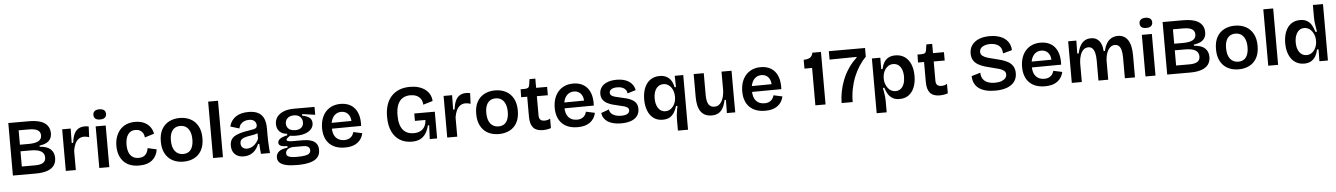

<svg xmlns="http://www.w3.org/2000/svg" viewBox="-30 -1479 16733 2404"><g transform="rotate(-5 8337.0 -276.5)"><path d="M76 0V-660H339Q398 -660 445.5 -650Q493 -640 526.5 -618.5Q560 -597 578 -564Q596 -531 596 -485Q596 -447 580 -418Q564 -389 530 -370.5Q496 -352 441 -344V-330Q535 -324 578.5 -283Q622 -242 622 -174Q622 -117 593.5 -78.5Q565 -40 507.5 -20Q450 0 364 0ZM197 -103H365Q433 -103 465.5 -124.5Q498 -146 498 -191Q498 -243 455.5 -268.5Q413 -294 327 -294H197ZM197 -377H307Q391 -377 431 -400Q471 -423 471 -470Q471 -515 435.5 -536.5Q400 -558 327 -558H197Z M741 0V-263V-523H848L845 -342H863Q871 -406 890 -449Q909 -492 943 -513.5Q977 -535 1027 -535Q1037 -535 1048.5 -534Q1060 -533 1075 -529L1069 -395Q1054 -401 1037 -404Q1020 -407 1006 -407Q967 -407 938.5 -387Q910 -367 892.5 -330Q875 -293 867 -242V0Z M1162 0V-523H1288V0ZM1225 -604Q1186 -604 1166 -620Q1146 -636 1146 -668Q1146 -699 1166.5 -715.5Q1187 -732 1225 -732Q1264 -732 1284.5 -715.5Q1305 -699 1305 -668Q1305 -637 1284.5 -620.5Q1264 -604 1225 -604Z M1663 13Q1595 13 1545.5 -7Q1496 -27 1463.5 -63.5Q1431 -100 1415 -149Q1399 -198 1399 -255Q1399 -316 1416 -366.5Q1433 -417 1465.5 -455.5Q1498 -494 1546.5 -515Q1595 -536 1658 -536Q1721 -536 1768 -515Q1815 -494 1844 -456Q1873 -418 1882 -368L1764 -331Q1762 -362 1748 -385.5Q1734 -409 1710 -422Q1686 -435 1653 -435Q1622 -435 1598.5 -423Q1575 -411 1559 -387.5Q1543 -364 1535 -332Q1527 -300 1527 -260Q1527 -204 1542 -165Q1557 -126 1587.5 -104.5Q1618 -83 1665 -83Q1705 -83 1730.5 -98.5Q1756 -114 1769 -139.5Q1782 -165 1786 -195L1898 -170Q1893 -130 1875.5 -96Q1858 -62 1829 -37.5Q1800 -13 1758.5 0Q1717 13 1663 13Z M2220 13Q2142 13 2083 -18.5Q2024 -50 1991 -111.5Q1958 -173 1958 -263Q1958 -355 1992 -415.5Q2026 -476 2085 -506Q2144 -536 2219 -536Q2295 -536 2354 -505Q2413 -474 2447 -412.5Q2481 -351 2481 -260Q2481 -168 2447 -107Q2413 -46 2353.5 -16.5Q2294 13 2220 13ZM2224 -83Q2266 -83 2295 -102.5Q2324 -122 2339 -161Q2354 -200 2354 -254Q2354 -311 2338 -351.5Q2322 -392 2291.5 -414Q2261 -436 2216 -436Q2175 -436 2145.5 -416.5Q2116 -397 2100.5 -359Q2085 -321 2085 -265Q2085 -177 2122 -130Q2159 -83 2224 -83Z M2592 0V-709H2716V0Z M2977 13Q2934 13 2900 -3.5Q2866 -20 2846.5 -53Q2827 -86 2827 -135Q2827 -176 2842.5 -205Q2858 -234 2889 -252.5Q2920 -271 2966 -283.5Q3012 -296 3073 -305Q3107 -310 3129 -315Q3151 -320 3161.5 -330.5Q3172 -341 3172 -362Q3172 -393 3149.5 -415Q3127 -437 3080 -437Q3051 -437 3024.5 -427Q2998 -417 2979 -396Q2960 -375 2953 -340L2841 -374Q2851 -414 2872 -444Q2893 -474 2924 -495Q2955 -516 2995.5 -526Q3036 -536 3083 -536Q3156 -536 3203 -512Q3250 -488 3273 -438.5Q3296 -389 3296 -312V-214Q3296 -180 3297.5 -143.5Q3299 -107 3301.5 -70.5Q3304 -34 3307 0H3194Q3191 -28 3188 -60.5Q3185 -93 3184 -126H3168Q3154 -88 3128 -56Q3102 -24 3064.5 -5.5Q3027 13 2977 13ZM3027 -80Q3047 -80 3068 -87Q3089 -94 3108.5 -108Q3128 -122 3145 -143.5Q3162 -165 3174 -193L3173 -280L3197 -276Q3180 -262 3155 -254Q3130 -246 3102.5 -242Q3075 -238 3047.5 -232.5Q3020 -227 2998 -218.5Q2976 -210 2963 -194.5Q2950 -179 2950 -152Q2950 -118 2971.5 -99Q2993 -80 3027 -80Z M3633 179Q3548 179 3493.5 166Q3439 153 3413.5 127Q3388 101 3388 63Q3388 17 3424 -12Q3460 -41 3532 -48V-68Q3478 -67 3450 -79.5Q3422 -92 3422 -120Q3422 -147 3450 -168Q3478 -189 3542 -203V-222Q3481 -226 3447 -261.5Q3413 -297 3413 -354Q3413 -405 3440.5 -443.5Q3468 -482 3522.5 -504.5Q3577 -527 3655 -527H3913V-428L3750 -451V-431Q3812 -420 3841.5 -395Q3871 -370 3871 -327Q3871 -286 3844.5 -254.5Q3818 -223 3769 -205.5Q3720 -188 3650 -188Q3637 -188 3622 -189Q3607 -190 3575 -194Q3553 -179 3540.5 -167.5Q3528 -156 3528 -147Q3528 -138 3538 -133Q3548 -128 3563.5 -126Q3579 -124 3594 -124H3734Q3754 -124 3785.5 -120.5Q3817 -117 3848.5 -104.5Q3880 -92 3901.5 -63.5Q3923 -35 3923 15Q3923 72 3890.5 108.5Q3858 145 3793.5 162Q3729 179 3633 179ZM3643 77Q3706 77 3743 70Q3780 63 3796 47.5Q3812 32 3812 8Q3812 -13 3801.5 -25.5Q3791 -38 3775.5 -43Q3760 -48 3744.5 -49Q3729 -50 3718 -50H3594Q3547 -43 3527.5 -23.5Q3508 -4 3508 21Q3508 44 3524 56Q3540 68 3570.5 72.5Q3601 77 3643 77ZM3647 -258Q3699 -258 3725.5 -282.5Q3752 -307 3752 -346Q3752 -389 3725 -416.5Q3698 -444 3646 -444Q3594 -444 3565.5 -417Q3537 -390 3537 -348Q3537 -322 3550 -301.5Q3563 -281 3587 -269.5Q3611 -258 3647 -258Z M4250 13Q4186 13 4136.5 -5Q4087 -23 4053 -57.5Q4019 -92 4001.5 -141Q3984 -190 3984 -252Q3984 -314 4001 -366Q4018 -418 4051 -456Q4084 -494 4131.5 -515Q4179 -536 4240 -536Q4297 -536 4342 -517Q4387 -498 4418 -460.5Q4449 -423 4463.5 -367.5Q4478 -312 4474 -239L4065 -236V-309L4400 -312L4357 -272Q4362 -328 4347.5 -364Q4333 -400 4305 -418Q4277 -436 4241 -436Q4200 -436 4169.5 -414.5Q4139 -393 4122 -352.5Q4105 -312 4105 -254Q4105 -167 4143.5 -124Q4182 -81 4250 -81Q4279 -81 4299.5 -89Q4320 -97 4334 -109.5Q4348 -122 4356.5 -138Q4365 -154 4370 -171L4480 -147Q4472 -111 4454 -81.5Q4436 -52 4407.5 -30.5Q4379 -9 4340 2Q4301 13 4250 13Z M5090 13Q5008 13 4944 -24Q4880 -61 4843.5 -136Q4807 -211 4807 -324Q4807 -406 4827.5 -470.5Q4848 -535 4889 -580Q4930 -625 4989 -649Q5048 -673 5126 -673Q5184 -673 5231.5 -659Q5279 -645 5314 -619Q5349 -593 5369.5 -556Q5390 -519 5392 -472L5272 -436Q5270 -482 5249 -511Q5228 -540 5194.5 -554Q5161 -568 5121 -568Q5065 -568 5024 -543Q4983 -518 4961 -465Q4939 -412 4939 -329Q4939 -266 4952 -220.5Q4965 -175 4989.5 -146.5Q5014 -118 5047.5 -104.5Q5081 -91 5122 -91Q5170 -91 5204 -107.5Q5238 -124 5258.5 -157.5Q5279 -191 5282 -243H5150V-336H5408V-223V0H5315L5323 -173H5307Q5292 -112 5264.5 -70.5Q5237 -29 5194.5 -8Q5152 13 5090 13Z M5535 0V-263V-523H5642L5639 -342H5657Q5665 -406 5684 -449Q5703 -492 5737 -513.5Q5771 -535 5821 -535Q5831 -535 5842.5 -534Q5854 -533 5869 -529L5863 -395Q5848 -401 5831 -404Q5814 -407 5800 -407Q5761 -407 5732.5 -387Q5704 -367 5686.5 -330Q5669 -293 5661 -242V0Z M6184 13Q6106 13 6047 -18.5Q5988 -50 5955 -111.5Q5922 -173 5922 -263Q5922 -355 5956 -415.5Q5990 -476 6049 -506Q6108 -536 6183 -536Q6259 -536 6318 -505Q6377 -474 6411 -412.5Q6445 -351 6445 -260Q6445 -168 6411 -107Q6377 -46 6317.5 -16.5Q6258 13 6184 13ZM6188 -83Q6230 -83 6259 -102.5Q6288 -122 6303 -161Q6318 -200 6318 -254Q6318 -311 6302 -351.5Q6286 -392 6255.5 -414Q6225 -436 6180 -436Q6139 -436 6109.5 -416.5Q6080 -397 6064.5 -359Q6049 -321 6049 -265Q6049 -177 6086 -130Q6123 -83 6188 -83Z M6738 12Q6655 12 6616 -32.5Q6577 -77 6577 -171V-422H6501L6503 -522H6552Q6582 -522 6596 -531.5Q6610 -541 6614 -565L6625 -639H6698V-523H6836V-418H6698V-176Q6698 -139 6715.5 -122Q6733 -105 6768 -105Q6787 -105 6805.5 -109.5Q6824 -114 6839 -125V-5Q6809 5 6783.5 8.5Q6758 12 6738 12Z M7174 13Q7110 13 7060.5 -5Q7011 -23 6977 -57.5Q6943 -92 6925.5 -141Q6908 -190 6908 -252Q6908 -314 6925 -366Q6942 -418 6975 -456Q7008 -494 7055.5 -515Q7103 -536 7164 -536Q7221 -536 7266 -517Q7311 -498 7342 -460.5Q7373 -423 7387.5 -367.5Q7402 -312 7398 -239L6989 -236V-309L7324 -312L7281 -272Q7286 -328 7271.5 -364Q7257 -400 7229 -418Q7201 -436 7165 -436Q7124 -436 7093.5 -414.5Q7063 -393 7046 -352.5Q7029 -312 7029 -254Q7029 -167 7067.5 -124Q7106 -81 7174 -81Q7203 -81 7223.5 -89Q7244 -97 7258 -109.5Q7272 -122 7280.5 -138Q7289 -154 7294 -171L7404 -147Q7396 -111 7378 -81.5Q7360 -52 7331.5 -30.5Q7303 -9 7264 2Q7225 13 7174 13Z M7721 13Q7667 13 7624.5 2.5Q7582 -8 7552 -27.5Q7522 -47 7504.5 -75Q7487 -103 7483 -138L7582 -174Q7584 -148 7602 -127Q7620 -106 7652 -94Q7684 -82 7729 -82Q7779 -82 7806.5 -97.5Q7834 -113 7834 -142Q7834 -163 7818.5 -175.5Q7803 -188 7774.5 -196.5Q7746 -205 7706 -213Q7669 -221 7631.5 -231.5Q7594 -242 7562.5 -259.5Q7531 -277 7511.5 -305.5Q7492 -334 7492 -377Q7492 -425 7517.5 -460.5Q7543 -496 7592 -516Q7641 -536 7710 -536Q7774 -536 7822 -518Q7870 -500 7899.5 -466Q7929 -432 7937 -386L7833 -354Q7830 -382 7814 -401.5Q7798 -421 7771.5 -431Q7745 -441 7709 -441Q7663 -441 7637 -425Q7611 -409 7611 -382Q7611 -360 7627 -347Q7643 -334 7672.5 -326Q7702 -318 7740 -310Q7780 -302 7817.5 -291.5Q7855 -281 7885 -264Q7915 -247 7933 -219.5Q7951 -192 7951 -149Q7951 -97 7923.5 -60.5Q7896 -24 7844.5 -5.5Q7793 13 7721 13Z M8420 165V21Q8420 -4 8423 -31.5Q8426 -59 8431 -87.5Q8436 -116 8441 -144H8423Q8410 -98 8387.5 -62Q8365 -26 8330 -6.5Q8295 13 8243 13Q8175 13 8128 -22Q8081 -57 8057 -119Q8033 -181 8033 -259Q8033 -342 8058.5 -404.5Q8084 -467 8133 -501.5Q8182 -536 8252 -536Q8300 -536 8335.5 -517.5Q8371 -499 8393.5 -464.5Q8416 -430 8425 -380H8443L8440 -522H8547V-264V165ZM8287 -90Q8313 -90 8334 -100Q8355 -110 8371.5 -127.5Q8388 -145 8399 -166Q8410 -187 8415 -209.5Q8420 -232 8420 -252V-268Q8420 -295 8412 -323.5Q8404 -352 8387.5 -376Q8371 -400 8346 -415Q8321 -430 8288 -430Q8250 -430 8222.5 -409Q8195 -388 8180 -350Q8165 -312 8165 -259Q8165 -210 8179.5 -172Q8194 -134 8221 -112Q8248 -90 8287 -90Z M8859 13Q8769 13 8723.5 -48.5Q8678 -110 8678 -235V-523H8805V-249Q8805 -170 8828.5 -131.5Q8852 -93 8903 -93Q8932 -93 8954 -107Q8976 -121 8992 -147.5Q9008 -174 9017 -209.5Q9026 -245 9028 -287V-523H9154V-216L9155 0H9050L9052 -166H9035Q9022 -104 8999 -64Q8976 -24 8941.5 -5.5Q8907 13 8859 13Z M9531 13Q9467 13 9417.5 -5Q9368 -23 9334 -57.5Q9300 -92 9282.5 -141Q9265 -190 9265 -252Q9265 -314 9282 -366Q9299 -418 9332 -456Q9365 -494 9412.5 -515Q9460 -536 9521 -536Q9578 -536 9623 -517Q9668 -498 9699 -460.5Q9730 -423 9744.5 -367.5Q9759 -312 9755 -239L9346 -236V-309L9681 -312L9638 -272Q9643 -328 9628.5 -364Q9614 -400 9586 -418Q9558 -436 9522 -436Q9481 -436 9450.5 -414.5Q9420 -393 9403 -352.5Q9386 -312 9386 -254Q9386 -167 9424.5 -124Q9463 -81 9531 -81Q9560 -81 9580.5 -89Q9601 -97 9615 -109.5Q9629 -122 9637.5 -138Q9646 -154 9651 -171L9761 -147Q9753 -111 9735 -81.5Q9717 -52 9688.5 -30.5Q9660 -9 9621 2Q9582 13 9531 13Z M10162 0V-470H10066V-581Q10112 -581 10142.5 -597Q10173 -613 10182 -660H10290V0Z M10492 0Q10492 -69 10506 -141.5Q10520 -214 10548.5 -287Q10577 -360 10622 -427Q10667 -494 10729 -551V-559L10389 -555V-661H10844V-551Q10798 -506 10759 -446Q10720 -386 10691 -314.5Q10662 -243 10646.5 -163.5Q10631 -84 10631 0Z M10918 165V-260V-523H11024L11023 -380L11039 -379Q11050 -429 11072 -464.5Q11094 -500 11129.5 -518Q11165 -536 11212 -536Q11282 -536 11331 -501.5Q11380 -467 11405.5 -404.5Q11431 -342 11431 -259Q11431 -181 11407 -119Q11383 -57 11336 -22Q11289 13 11220 13Q11168 13 11133.5 -7Q11099 -27 11077 -62.5Q11055 -98 11041 -144H11023Q11029 -116 11033.5 -87.5Q11038 -59 11041 -32Q11044 -5 11044 20V165ZM11179 -90Q11217 -90 11244 -111.5Q11271 -133 11285 -171.5Q11299 -210 11299 -260Q11299 -312 11284.5 -350Q11270 -388 11242.5 -409Q11215 -430 11177 -430Q11144 -430 11119 -415Q11094 -400 11077 -375.5Q11060 -351 11052 -323Q11044 -295 11044 -268V-251Q11044 -231 11049.5 -209.5Q11055 -188 11066 -166.5Q11077 -145 11093 -127.5Q11109 -110 11130.5 -100Q11152 -90 11179 -90Z M11726 12Q11643 12 11604 -32.5Q11565 -77 11565 -171V-422H11489L11491 -522H11540Q11570 -522 11584 -531.5Q11598 -541 11602 -565L11613 -639H11686V-523H11824V-418H11686V-176Q11686 -139 11703.5 -122Q11721 -105 11756 -105Q11775 -105 11793.5 -109.5Q11812 -114 11827 -125V-5Q11797 5 11771.5 8.5Q11746 12 11726 12Z M12420 13Q12355 13 12304 0Q12253 -13 12217.5 -39Q12182 -65 12163 -104Q12144 -143 12143 -194L12255 -227Q12255 -180 12276 -148.5Q12297 -117 12336 -101.5Q12375 -86 12426 -86Q12475 -86 12508 -98Q12541 -110 12558.5 -130.5Q12576 -151 12576 -177Q12576 -206 12554.5 -224Q12533 -242 12497.5 -253Q12462 -264 12417 -274Q12369 -285 12322.5 -298.5Q12276 -312 12238 -333.5Q12200 -355 12177.5 -389.5Q12155 -424 12155 -477Q12155 -537 12185.5 -580.5Q12216 -624 12273 -648.5Q12330 -673 12410 -673Q12489 -673 12547.5 -649.5Q12606 -626 12639 -581Q12672 -536 12674 -474L12559 -443Q12559 -475 12548.5 -500Q12538 -525 12518.5 -541Q12499 -557 12471 -565.5Q12443 -574 12408 -574Q12367 -574 12337 -563Q12307 -552 12291 -532.5Q12275 -513 12275 -487Q12275 -455 12299 -436.5Q12323 -418 12362.5 -406Q12402 -394 12448 -384Q12491 -374 12535 -361Q12579 -348 12616 -327Q12653 -306 12675 -270.5Q12697 -235 12697 -181Q12697 -122 12666 -78.5Q12635 -35 12573 -11Q12511 13 12420 13Z M13048 13Q12984 13 12934.5 -5Q12885 -23 12851 -57.5Q12817 -92 12799.5 -141Q12782 -190 12782 -252Q12782 -314 12799 -366Q12816 -418 12849 -456Q12882 -494 12929.5 -515Q12977 -536 13038 -536Q13095 -536 13140 -517Q13185 -498 13216 -460.5Q13247 -423 13261.5 -367.5Q13276 -312 13272 -239L12863 -236V-309L13198 -312L13155 -272Q13160 -328 13145.5 -364Q13131 -400 13103 -418Q13075 -436 13039 -436Q12998 -436 12967.5 -414.5Q12937 -393 12920 -352.5Q12903 -312 12903 -254Q12903 -167 12941.5 -124Q12980 -81 13048 -81Q13077 -81 13097.5 -89Q13118 -97 13132 -109.5Q13146 -122 13154.5 -138Q13163 -154 13168 -171L13278 -147Q13270 -111 13252 -81.5Q13234 -52 13205.5 -30.5Q13177 -9 13138 2Q13099 13 13048 13Z M13385 0V-328V-523H13488L13485 -360H13503Q13516 -420 13538.5 -458.5Q13561 -497 13594 -516.5Q13627 -536 13671 -536Q13718 -536 13749.5 -514Q13781 -492 13797.5 -453Q13814 -414 13817 -362H13833Q13846 -421 13870.5 -459.5Q13895 -498 13930.5 -517Q13966 -536 14009 -536Q14051 -536 14082.5 -519.5Q14114 -503 14136 -470Q14158 -437 14168.5 -388Q14179 -339 14179 -275V0H14052V-260Q14052 -315 14042.5 -352Q14033 -389 14013.5 -407.5Q13994 -426 13963 -426Q13928 -426 13902.5 -402.5Q13877 -379 13861.5 -337.5Q13846 -296 13843 -242V0H13720V-254Q13720 -312 13709.5 -350Q13699 -388 13679.5 -407Q13660 -426 13629 -426Q13593 -426 13567.5 -402Q13542 -378 13527.5 -335.5Q13513 -293 13511 -240V0Z M14311 0V-523H14437V0ZM14374 -604Q14335 -604 14315 -620Q14295 -636 14295 -668Q14295 -699 14315.5 -715.5Q14336 -732 14374 -732Q14413 -732 14433.5 -715.5Q14454 -699 14454 -668Q14454 -637 14433.5 -620.5Q14413 -604 14374 -604Z M14584 0V-660H14847Q14906 -660 14953.5 -650Q15001 -640 15034.5 -618.5Q15068 -597 15086 -564Q15104 -531 15104 -485Q15104 -447 15088 -418Q15072 -389 15038 -370.5Q15004 -352 14949 -344V-330Q15043 -324 15086.5 -283Q15130 -242 15130 -174Q15130 -117 15101.5 -78.5Q15073 -40 15015.5 -20Q14958 0 14872 0ZM14705 -103H14873Q14941 -103 14973.5 -124.5Q15006 -146 15006 -191Q15006 -243 14963.5 -268.5Q14921 -294 14835 -294H14705ZM14705 -377H14815Q14899 -377 14939 -400Q14979 -423 14979 -470Q14979 -515 14943.5 -536.5Q14908 -558 14835 -558H14705Z M15482 13Q15404 13 15345 -18.5Q15286 -50 15253 -111.5Q15220 -173 15220 -263Q15220 -355 15254 -415.5Q15288 -476 15347 -506Q15406 -536 15481 -536Q15557 -536 15616 -505Q15675 -474 15709 -412.5Q15743 -351 15743 -260Q15743 -168 15709 -107Q15675 -46 15615.5 -16.5Q15556 13 15482 13ZM15486 -83Q15528 -83 15557 -102.5Q15586 -122 15601 -161Q15616 -200 15616 -254Q15616 -311 15600 -351.5Q15584 -392 15553.5 -414Q15523 -436 15478 -436Q15437 -436 15407.5 -416.5Q15378 -397 15362.5 -359Q15347 -321 15347 -265Q15347 -177 15384 -130Q15421 -83 15486 -83Z M15854 0V-709H15978V0Z M16305 13Q16240 13 16191.5 -20.5Q16143 -54 16116.5 -116Q16090 -178 16090 -262Q16090 -342 16114 -403.5Q16138 -465 16185 -500Q16232 -535 16300 -535Q16352 -535 16387 -514.5Q16422 -494 16444 -457Q16466 -420 16479 -371H16499Q16494 -402 16488.5 -433.5Q16483 -465 16480 -493.5Q16477 -522 16477 -544V-709H16604V-255V0H16497L16499 -149H16480Q16469 -96 16446 -60Q16423 -24 16388.5 -5.5Q16354 13 16305 13ZM16345 -91Q16378 -91 16403 -106.5Q16428 -122 16444.5 -146Q16461 -170 16469 -198.5Q16477 -227 16477 -252V-268Q16477 -288 16472 -310Q16467 -332 16456 -353.5Q16445 -375 16429 -392.5Q16413 -410 16391.5 -420.5Q16370 -431 16344 -431Q16305 -431 16278 -409Q16251 -387 16236.5 -348.5Q16222 -310 16222 -260Q16222 -209 16237 -171Q16252 -133 16279.5 -112Q16307 -91 16345 -91Z"/></g></svg>

Font: Bricolage Grotesque 17pt SemiBold
Style: Regular
Weight: 600
Version: Version 1.001;gftools[0.9.33.dev8+g029e19f]